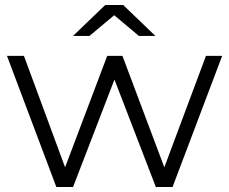

<svg xmlns="http://www.w3.org/2000/svg" viewBox="-20 -750 919 770"><path d="M438 -689 537 -606H603L474 -730H402L273 -606H339ZM806 -526 639 -79 471 -526H410L241 -79L76 -526H8L206 0H273L439 -431L605 0H672L871 -526Z"/></svg>

Font: Montserrat Lite
Style: Regular
Weight: 400
Designer: Julieta Ulanovsky
Foundry: Julieta Ulanovsky
Version: Version 7.200;PS 007.200;hotconv 1.0.88;makeotf.lib2.5.64775